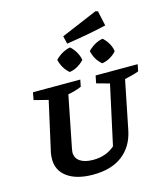

<svg xmlns="http://www.w3.org/2000/svg" viewBox="-128 -980 945 1089"><g transform="rotate(-15 344.5 -436.0)"><path d="M284 10Q189 10 134.5 -28.5Q80 -67 80 -135Q80 -143 81 -153Q82 -163 83 -170L149 -465L66 -486L74 -530H352L344 -490Q311 -475 265 -467L205 -164Q204 -155 203 -151Q202 -147 202 -142Q202 -108 229.5 -89.5Q257 -71 306 -71Q382 -71 433 -116L509 -465L433 -486L442 -530H689L681 -490Q663 -483 645.5 -478.5Q628 -474 598 -467L540 -179Q521 -89 456 -39.5Q391 10 284 10ZM333 -746 322 -792 535 -882 549 -878 568 -790Q513 -777 455.5 -766.5Q398 -756 333 -746ZM305 -587Q266 -621 255 -672Q272 -690 295.5 -703.5Q319 -717 343 -721Q362 -704 375 -681.5Q388 -659 392 -635Q376 -617 353 -603.5Q330 -590 305 -587ZM496 -587Q457 -620 446 -672Q463 -690 486 -703.5Q509 -717 534 -721Q553 -704 566 -681.5Q579 -659 582 -635Q567 -617 543.5 -603.5Q520 -590 496 -587Z"/></g></svg>

Font: Piazzolla SC SemiBold
Style: Italic
Weight: 600
Italic angle: -11.3°
Designer: Juan Pablo del Peral
Foundry: Huerta Tipografica
Version: Version 1.330